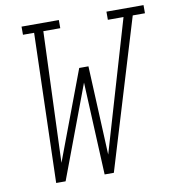

<svg xmlns="http://www.w3.org/2000/svg" viewBox="-82 -809 810 882"><g transform="rotate(-10 323.0 -367.5)"><path d="M109 0 129 -697H77V-735H251V-697H172L149 -87L305 -502H348L367 -87L546 -697H473V-735H646V-697H589L378 0H335L315 -432L153 0Z"/></g></svg>

Font: Iosevka Slab XLtEx
Style: Italic
Weight: 200
Width: 7
Italic angle: -9°
Monospace: yes
Designer: Belleve Invis
Foundry: Belleve Invis
Version: Version 11.1.0; ttfautohint (v1.8.3)